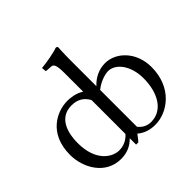

<svg xmlns="http://www.w3.org/2000/svg" viewBox="-170 -887 1088 1088"><g transform="rotate(-45 374.5 -343.0)"><path d="M340 -345V-73C316 -46 285 -32 249 -32C200 -32 112 -77 112 -229C112 -307 137 -404 238 -404C285 -404 318 -385 340 -345ZM415 -56V-351C462 -389 511 -395 521 -395C582 -395 636 -326 636 -224C636 -110 586 -18 491 -18C460 -18 435 -31 415 -56ZM340 -563V-412C304 -436 260 -439 240 -439C158 -439 34 -384 34 -211C34 -107 99 10 223 10C270 10 308 -6 340 -39V12H358C369 1 380 -16 389 -27C418 -2 454 10 497 10C596 10 713 -73 713 -237C713 -359 628 -439 542 -439C493 -439 449 -418 415 -381V-583C415 -648 418 -688 418 -688C418 -695 414 -698 405 -698C379.9 -688 310.5 -675 270 -672L272 -648C272 -645 274.8 -643.2 278 -643L310 -641C330 -641 340 -628 340 -563Z"/></g></svg>

Font: Libertinus Math
Style: Regular
Weight: 400
Designer: Philipp H. Poll
Foundry: Khaled Hosny
Version: Version 6.2